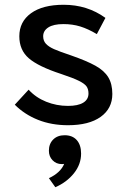

<svg xmlns="http://www.w3.org/2000/svg" viewBox="-20 -515 533 805"><path d="M42 -76 100 -139Q130 -106 173.5 -88.5Q217 -71 265 -71Q307 -71 329 -84.5Q351 -98 351 -123Q351 -141 343 -152.5Q335 -164 311 -176Q287 -188 236 -205Q141 -236 101 -270.5Q61 -305 61 -363Q61 -424 110 -459.5Q159 -495 247 -495Q346 -495 422 -440L386 -372Q349 -394 316.5 -404Q284 -414 246 -414Q204 -414 182.5 -400Q161 -386 161 -363Q161 -344 172.5 -331.5Q184 -319 206.5 -309Q229 -299 277 -283Q343 -260 380 -239.5Q417 -219 434 -191Q451 -163 451 -121Q451 -60 402 -25Q353 10 265 10Q196 10 139.5 -12.5Q83 -35 42 -76ZM185 232Q209 221 225.5 205.5Q242 190 249 172Q246 173 239 173Q216 173 200.5 157Q185 141 185 117Q185 88 203 70Q221 52 251 52Q284 52 302 72.5Q320 93 320 129Q320 174 290 211.5Q260 249 212 270Z"/></svg>

Font: Niramit Medium
Style: Regular
Weight: 500
Designer: Katatrad Aksorn Co.,Ltd.
Foundry: Cadson Demak Co.,Ltd.
Version: Version 1.000; ttfautohint (v1.6)